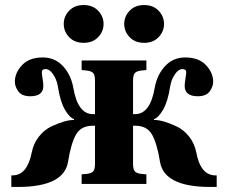

<svg xmlns="http://www.w3.org/2000/svg" viewBox="-20 -730 905 762"><path d="M494.5 -582.5Q473 -605 473 -635Q473 -665 494.5 -687.5Q516 -710 552 -710Q588 -710 609.5 -687.5Q631 -665 631 -635Q631 -605 609.5 -582.5Q588 -560 552 -560Q516 -560 494.5 -582.5ZM254.5 -582.5Q233 -605 233 -635Q233 -665 254.5 -687.5Q276 -710 312 -710Q348 -710 369.5 -687.5Q391 -665 391 -635Q391 -605 369.5 -582.5Q348 -560 312 -560Q276 -560 254.5 -582.5ZM25 12V-34H30Q88 -34 106 -125Q113 -161 134.5 -188Q156 -215 183.5 -228Q211 -241 233.5 -247.5Q256 -254 274 -254V-257Q256 -263 237.5 -295Q219 -327 210 -385Q206 -410 195.5 -427.5Q185 -445 176.5 -450.5Q168 -456 162 -456Q146 -456 146 -444Q146 -436 149 -418Q152 -400 152 -389Q152 -348 100 -348Q67 -348 53 -367Q39 -386 39 -406Q39 -441 67.5 -471.5Q96 -502 150 -502Q198 -502 230 -467.5Q262 -433 271 -381Q289 -277 349 -277H357V-410Q357 -433 349.5 -440.5Q342 -448 325 -450L304 -452V-490H561V-452L540 -450Q523 -448 515.5 -440.5Q508 -433 508 -410V-277H516Q576 -277 594 -381Q603 -433 635 -467.5Q667 -502 715 -502Q769 -502 797.5 -471.5Q826 -441 826 -406Q826 -386 812 -367Q798 -348 765 -348Q713 -348 713 -389Q713 -400 716 -418Q719 -436 719 -444Q719 -456 703 -456Q697 -456 688.5 -450.5Q680 -445 669.5 -427.5Q659 -410 655 -385Q646 -327 627.5 -295Q609 -263 591 -257V-254Q609 -254 631.5 -247.5Q654 -241 681.5 -228Q709 -215 730.5 -188Q752 -161 759 -125Q776 -34 835 -34H840V12H815Q631 12 615 -88Q603 -162 583 -196.5Q563 -231 517 -231H508V-80Q508 -57 515.5 -49.5Q523 -42 540 -40L561 -38V0H304V-38L325 -40Q342 -42 349.5 -49.5Q357 -57 357 -80V-231H348Q302 -231 282 -196.5Q262 -162 250 -88Q234 12 50 12Z"/></svg>

Font: Heuristica
Style: Bold
Weight: 700
Version: Version 1.0.2